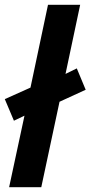

<svg xmlns="http://www.w3.org/2000/svg" viewBox="-26 -780 377 800"><path d="M76 -298 32 -277 -6 -367 101 -415 174 -760H308L247 -472L294 -495L331 -406L222 -356L146 0H12Z"/></svg>

Font: Noto Sans Display Ex Bold Cond
Style: Italic
Weight: 800
Width: 3
Italic angle: -12°
Designer: Monotype Design team
Foundry: Monotype Imaging Inc.
Version: Version 1.000